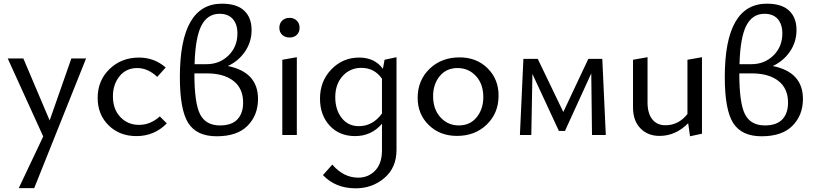

<svg xmlns="http://www.w3.org/2000/svg" viewBox="-20 -734 4426 1044"><path d="M368 -416H448L166 289H82L215 8L22 -416H107L250 -79Z M722 6Q630 6 570.5 -52.5Q511 -111 511 -202Q511 -296 575.5 -358.5Q640 -421 736 -421Q819 -421 881 -367L835 -316Q784 -364 726 -364Q666 -364 630 -319.5Q594 -275 594 -210Q594 -140 634.5 -97.5Q675 -55 736 -55Q798 -55 849 -101L887 -63Q819 6 722 6Z M1219 -375Q1383 -342 1383 -196Q1383 -108 1326.5 -50.5Q1270 7 1158 7Q1050 7 1004 -64.5Q958 -136 958 -315Q958 -714 1187 -714Q1268 -714 1308 -676Q1348 -638 1348 -571Q1348 -506 1312.5 -454Q1277 -402 1219 -375ZM1174 -659Q1108 -659 1075 -594.5Q1042 -530 1038 -385H1103Q1174 -385 1222.5 -432.5Q1271 -480 1271 -552Q1271 -602 1246 -630.5Q1221 -659 1174 -659ZM1176 -52Q1240 -52 1271 -85Q1302 -118 1302 -176Q1302 -253 1249.5 -294Q1197 -335 1104 -335H1037V-334Q1037 -173 1068 -112.5Q1099 -52 1176 -52Z M1555 -530Q1530 -530 1514.5 -544.5Q1499 -559 1499 -583Q1499 -607 1514.5 -622Q1530 -637 1555 -637Q1578 -637 1593.5 -622Q1609 -607 1609 -583Q1609 -559 1594 -544.5Q1579 -530 1555 -530ZM1515 0V-409L1594 -423V0Z M2071 -409 2136 -423V81Q2136 178 2070 234Q2004 290 1914 290Q1804 290 1736 218L1787 161Q1848 232 1928 232Q1983 232 2020 193.5Q2057 155 2057 83V-61Q1999 6 1911 6Q1825 6 1772.5 -51Q1720 -108 1720 -198Q1720 -293 1782 -357Q1844 -421 1933 -421Q2017 -421 2062 -360ZM1931 -48Q2007 -48 2057 -117V-306Q2016 -365 1945 -365Q1883 -365 1843 -320.5Q1803 -276 1803 -206Q1803 -137 1838 -92.5Q1873 -48 1931 -48Z M2465 5Q2372 5 2311.5 -54Q2251 -113 2251 -202Q2251 -297 2315.5 -359.5Q2380 -422 2479 -422Q2571 -422 2631 -363Q2691 -304 2691 -214Q2691 -119 2627 -57Q2563 5 2465 5ZM2475 -52Q2536 -52 2572 -96.5Q2608 -141 2608 -206Q2608 -277 2568 -320.5Q2528 -364 2468 -364Q2407 -364 2371 -320Q2335 -276 2335 -211Q2335 -140 2375 -96Q2415 -52 2475 -52Z M3274 0H3199L3195 -335L3052 -22H3019L2875 -332L2869 0H2807L2826 -414H2904L3043 -125L3179 -414H3255Z M3718 -409 3797 -423V-7L3732 7L3722 -64Q3654 5 3566 5Q3502 5 3462 -36.5Q3422 -78 3422 -150V-409L3501 -423V-177Q3501 -118 3526.5 -85.5Q3552 -53 3598 -53Q3670 -53 3718 -114Z M4182 -375Q4346 -342 4346 -196Q4346 -108 4289.5 -50.5Q4233 7 4121 7Q4013 7 3967 -64.5Q3921 -136 3921 -315Q3921 -714 4150 -714Q4231 -714 4271 -676Q4311 -638 4311 -571Q4311 -506 4275.5 -454Q4240 -402 4182 -375ZM4137 -659Q4071 -659 4038 -594.5Q4005 -530 4001 -385H4066Q4137 -385 4185.5 -432.5Q4234 -480 4234 -552Q4234 -602 4209 -630.5Q4184 -659 4137 -659ZM4139 -52Q4203 -52 4234 -85Q4265 -118 4265 -176Q4265 -253 4212.5 -294Q4160 -335 4067 -335H4000V-334Q4000 -173 4031 -112.5Q4062 -52 4139 -52Z"/></svg>

Font: EauTestInfant Medium
Style: Regular
Weight: 500
Designer: Christian Thalmann (Catharsis Fonts)
Version: Version 0.001;PS 000.001;hotconv 1.0.88;makeotf.lib2.5.64775